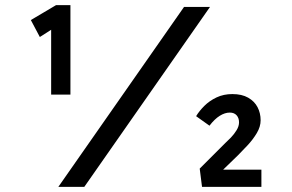

<svg xmlns="http://www.w3.org/2000/svg" viewBox="-20 -727 1137 747"><path d="M179 -359V-633L185 -615L135 -583L100 -649L198 -707H254V-359H217Q210 -359 201 -359Q192 -359 179 -359ZM207 0 696 -700H797L308 0ZM766 0 757 -71 857 -171Q866 -179 878.5 -192Q891 -205 900.5 -220.5Q910 -236 910 -251Q910 -268 900.5 -278.5Q891 -289 874 -289Q855 -289 835 -276.5Q815 -264 795 -238L743 -275Q755 -295 775 -315Q795 -335 822.5 -348Q850 -361 884 -361Q921 -361 945.5 -347Q970 -333 982 -310Q994 -287 994 -259Q994 -234 979 -209Q964 -184 943.5 -162Q923 -140 906 -123L839 -58L843 -67H997V0Z"/></svg>

Font: Lexend Zetta
Style: Regular
Weight: 400
Designer: Bonnie Shaver-Troup, Thomas Jockin
Foundry: Lexend
Version: Version 1.007